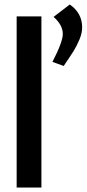

<svg xmlns="http://www.w3.org/2000/svg" viewBox="-20 -833 385 853"><path d="M54 -760H164V0H54ZM290 -813Q345 -775 345 -711Q345 -686 333 -657.5Q321 -629 308 -608Q295 -587 263 -540L213 -558Q259 -647 259 -682Q259 -722 218 -758Z"/></svg>

Font: Gully ECD Medium
Style: Regular
Weight: 500
Width: 2
Designer: jaikishan Patel
Foundry: MagicType
Version: Version 1.000;Glyphs 3.2 (3242)